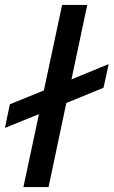

<svg xmlns="http://www.w3.org/2000/svg" viewBox="-44 -759 461 779"><path d="M114 -296 -24 -240 -4 -336 134 -392 208 -739H310L246 -437L397 -499L376 -403L225 -341L153 0H51Z"/></svg>

Font: Prompt
Style: Italic
Weight: 400
Italic angle: -12°
Designer: Katatrad Team
Foundry: CadsonDemak
Version: Version 1.001